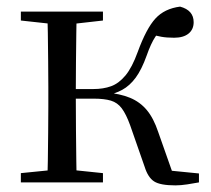

<svg xmlns="http://www.w3.org/2000/svg" viewBox="-20 -551 638 580"><path d="M43 0V-28L153 -39H185L291 -28V0ZM43 -489V-516H291V-489L185 -477H153ZM123 0Q124 -24 124.5 -65Q125 -106 125.5 -150Q126 -194 126 -229V-288Q126 -322 125.5 -366Q125 -410 124.5 -451Q124 -492 123 -516H212Q211 -492 210.5 -450.5Q210 -409 209.5 -362.5Q209 -316 209 -278V-258Q209 -209 209.5 -158.5Q210 -108 210.5 -66Q211 -24 212 0ZM417 -47 373 -173Q361 -206 348 -223.5Q335 -241 315 -247Q295 -253 263 -253H167V-282H262Q292 -282 315.5 -290.5Q339 -299 359 -323Q379 -347 396 -394Q422 -465 449.5 -495Q477 -525 524 -531Q565 -520 565 -484Q565 -462 549.5 -449.5Q534 -437 506 -437Q483 -437 467 -440Q451 -443 434 -448L481 -479Q462 -459 449 -439.5Q436 -420 423 -383Q408 -341 390 -316.5Q372 -292 349 -279.5Q326 -267 297 -262L298 -272Q343 -268 373 -255.5Q403 -243 423.5 -218.5Q444 -194 458 -152L507 -13L450 -40L581 -27V0Q565 3 545.5 6Q526 9 510 9Q464 9 445.5 -3Q427 -15 417 -47Z"/></svg>

Font: Noto Serif SC
Style: Regular
Weight: 400
Designer: Ryoko NISHIZUKA 西塚涼子 (kana & ideographs); Frank Grießhammer (Latin, Greek & Cyrillic); Wenlong ZHANG 张文龙 (bopomofo); San
Foundry: Adobe
Version: Version 2.002-H1;hotconv 1.1.0;makeotfexe 2.6.0